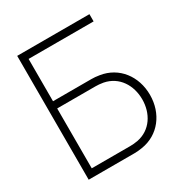

<svg xmlns="http://www.w3.org/2000/svg" viewBox="-174 -878 954 1007"><g transform="rotate(-30 302.5 -375.0)"><path d="M396.9 -445.8C378.1 -449 363.5 -450 349 -450H116.7V-706.2H510.4V-750H72.9V0H349C363.5 0 378.1 -1 396.9 -4.2C505.2 -20.8 574 -112.5 574 -225C574 -337.5 505.2 -429.2 396.9 -445.8ZM394.8 -47.9C378.1 -44.8 360.4 -43.8 349 -43.8H116.7V-406.3H349C360.4 -406.3 378.1 -405.2 394.8 -402.1C481.3 -385.4 527.1 -309.4 527.1 -225C527.1 -140.6 481.3 -64.6 394.8 -47.9Z"/></g></svg>

Font: Manrope3 Thin
Style: Regular
Weight: 100
Width: 4
Designer: Mikhail Sharanda
Foundry: Mikhail Sharanda
Version: Version 3.000;PS 003.000;hotconv 1.0.88;makeotf.lib2.5.64775